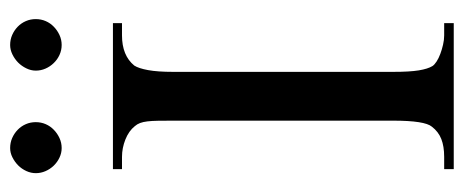

<svg xmlns="http://www.w3.org/2000/svg" viewBox="-284 -618 902 373"><g transform="rotate(-90 166.5 -431.0)"><path d="M24.9 0V-18.6H48.8Q69.3 -18.6 83.5 -24.2Q97.7 -29.8 107.4 -42.5Q119.1 -56.2 119.1 -117.7V-545.4Q119.1 -562.5 118.9 -574.5Q118.7 -586.4 117.7 -595Q116.7 -603.5 114.5 -609.4Q112.3 -615.2 108.4 -619.6Q99.1 -631.3 82.5 -637.9Q65.9 -644.5 48.8 -644.5H24.9V-662.1H308.6V-644.5H284.7Q245.6 -644.5 226.1 -620.6Q220.7 -612.3 217.3 -593.8Q213.9 -575.2 213.9 -545.4V-117.7Q213.9 -85.4 216.8 -67.9Q219.7 -50.3 225.1 -41.5Q227.5 -37.6 233.9 -33.4Q240.2 -29.3 248.8 -26.1Q257.3 -22.9 266.6 -20.8Q275.9 -18.6 284.7 -18.6H308.6V0ZM116.2 -812Q116.2 -801.8 112.3 -792.7Q108.4 -783.7 101.3 -776.9Q94.2 -770 85.2 -765.9Q76.2 -761.7 65.9 -761.7Q56.2 -761.7 47.4 -765.9Q38.6 -770 31.7 -777.1Q24.9 -784.2 21 -793.2Q17.1 -802.2 17.1 -812Q17.1 -821.3 21.2 -830.3Q25.4 -839.4 32.2 -846.2Q39.1 -853 47.9 -857.4Q56.6 -861.8 65.9 -861.8Q76.2 -861.8 85.2 -857.9Q94.2 -854 101.3 -847.2Q108.4 -840.3 112.3 -831.3Q116.2 -822.3 116.2 -812ZM316.4 -812Q316.4 -801.8 312.5 -792.7Q308.6 -783.7 301.5 -776.9Q294.4 -770 285.4 -765.9Q276.4 -761.7 266.1 -761.7Q255.9 -761.7 246.8 -765.9Q237.8 -770 231 -777.1Q224.1 -784.2 220.2 -793.2Q216.3 -802.2 216.3 -812Q216.3 -821.3 220.7 -830.3Q225.1 -839.4 231.9 -846.2Q238.8 -853 247.8 -857.4Q256.8 -861.8 266.1 -861.8Q276.4 -861.8 285.4 -857.9Q294.4 -854 301.5 -847.2Q308.6 -840.3 312.5 -831.3Q316.4 -822.3 316.4 -812Z"/></g></svg>

Font: Doulos SIL CyrE
Style: Regular
Weight: 400
Designer: Walt Agee, Victor Gaultney, Peter Martin, Debbi Hosken, Becca Hirsbrunner
Foundry: SIL International
Version: Version 5.000